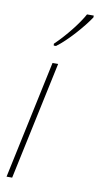

<svg xmlns="http://www.w3.org/2000/svg" viewBox="-87 -802 435 842"><g transform="rotate(10 130.0 -381.0)"><path d="M109 -610 110 -602H120C167 -636 232 -711 260 -754V-762H230C208 -721 159 -658 109 -610ZM6 0H31L143 -526H118Z"/></g></svg>

Font: Noto Sans ExtraCondensed Thin
Style: Italic
Weight: 100
Width: 2
Italic angle: -12°
Designer: Monotype Design Team
Foundry: Monotype Imaging Inc.
Version: Version 2.013